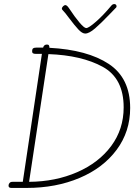

<svg xmlns="http://www.w3.org/2000/svg" viewBox="-20 -932 683 944"><path d="M620 -401Q620 -285 553.5 -195.5Q487 -106 371 -57Q255 -8 111 -8H36Q22 -8 22 -19Q22 -27 27 -32.5Q32 -38 41 -38H92L186 -667H159Q148 -667 143 -669.5Q138 -672 138 -679Q138 -691 143 -694.5Q148 -698 160 -698H192Q196 -713 211 -713Q218 -713 220.5 -709Q223 -705 223 -697Q410 -687 515 -617.5Q620 -548 620 -401ZM588 -404Q588 -547 485 -603.5Q382 -660 218 -666L123 -38Q253 -39 359.5 -85.5Q466 -132 527 -214.5Q588 -297 588 -404ZM553 -901Q553 -897 550.5 -894.5Q548 -892 547 -891L520 -863Q477 -818 447.5 -792.5Q418 -767 399 -767Q384 -767 365 -787.5Q346 -808 319 -844Q300 -870 289 -881Q284 -886 284 -889Q284 -895 290 -901Q296 -907 301 -907Q309 -907 319 -892Q348 -848 371 -821Q394 -794 404 -794Q416 -794 452 -825.5Q488 -857 528 -905Q534 -912 542 -912Q547 -912 550 -909Q553 -906 553 -901Z"/></svg>

Font: Mali ExtraLight
Style: Italic
Weight: 275
Italic angle: -10°
Version: Version 1.000; ttfautohint (v1.6)